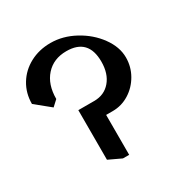

<svg xmlns="http://www.w3.org/2000/svg" viewBox="-179 -973 1136 1150"><g transform="rotate(-30 389.0 -398.0)"><path d="M666 -505Q666 -441 634.5 -386Q603 -331 550.5 -298.5Q498 -266 437 -266H391V10H348L261 -31V-374H371Q441 -374 483.5 -424Q526 -474 526 -557Q526 -716 375 -716Q286 -716 233 -657Q180 -598 180 -498L141 -462L39 -545Q39 -619 75 -678.5Q111 -738 174.5 -772Q238 -806 317 -806Q402 -806 483 -762Q564 -718 615 -648Q666 -578 666 -505Z"/></g></svg>

Font: InknutAntiqua
Style: Medium
Weight: 500
Designer: Claus Eggers Srensen
Foundry: Claus Eggers Srensen
Version: Version 1.000; ttfautohint (v1.2) -l 7 -r 28 -G 50 -x 13 -D 